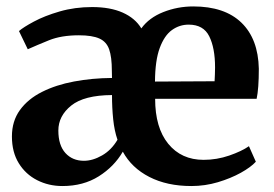

<svg xmlns="http://www.w3.org/2000/svg" viewBox="-20 -582 874 612"><path d="M179 11Q135 11 98.2 -7.8Q61.5 -26.5 39.8 -61.8Q18 -97 18 -147Q18 -196 43.5 -231.2Q69 -266.5 113.8 -289Q158.5 -311.5 215.8 -322.2Q273 -333 337 -333.5L336.5 -357Q336.5 -400 328 -424.5Q319.5 -449 296.8 -459.2Q274 -469.5 231.5 -469.5Q175.5 -469.5 136.5 -453.8Q97.5 -438 68.5 -425L40.5 -483Q54 -495 88 -513.2Q122 -531.5 170.2 -545.5Q218.5 -559.5 273.5 -559.5Q331.5 -559.5 371.2 -541.8Q411 -524 430.5 -491.5Q455 -525.5 500.5 -543.5Q546 -561.5 596 -561.5Q696 -561.5 749.5 -509.8Q803 -458 805 -363Q805 -299.5 798 -267H474.5Q474.5 -175 516.2 -123.8Q558 -72.5 629 -72.5Q671 -72.5 710.8 -86.2Q750.5 -100 773.5 -116L795.5 -66.5Q779.5 -49 747.5 -31.2Q715.5 -13.5 674.5 -1.2Q633.5 11 590 11Q512.5 11 456 -18Q399.5 -47 371.5 -98.5Q344 -51 294.8 -20Q245.5 11 179 11ZM474 -322 664 -323Q664.5 -331.5 665 -344.8Q665.5 -358 665.5 -367Q665.5 -429 647 -466.2Q628.5 -503.5 581.5 -503.5Q552 -503.5 528 -486.2Q504 -469 489.2 -429.2Q474.5 -389.5 474 -322ZM247.5 -69.5Q275.5 -69.5 305.2 -86.5Q335 -103.5 354.5 -136.5Q344.5 -165.5 340.8 -201.8Q337 -238 337 -279Q248 -278.5 207 -245.5Q166 -212.5 166 -166Q166 -119 188.5 -94.2Q211 -69.5 247.5 -69.5Z"/></svg>

Font: Merriweather Text Regular
Style: Bold
Weight: 700
Designer: Eben Sorkin
Foundry: Eben Sorkin
Version: Version 2.100; ttfautohint (v1.7.19-72a1) -l 8 -r 50 -G 200 